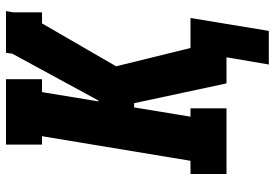

<svg xmlns="http://www.w3.org/2000/svg" viewBox="-158 -617 916 640"><g transform="rotate(-90 300.0 -297.0)"><path d="M517 141H405L429 0H342L276 -308H262L231 -120H259V0H40V-120H84L166 -615H138V-735H356V-615H313L282 -427H285L441 -714L444 -735H583L579 -711V-615H542L399 -368L460 -120H560Z"/></g></svg>

Font: Iosevka Slab Heavy Extended
Style: Italic
Weight: 900
Width: 7
Italic angle: -9°
Monospace: yes
Designer: Belleve Invis
Foundry: Belleve Invis
Version: Version 11.1.0; ttfautohint (v1.8.3)